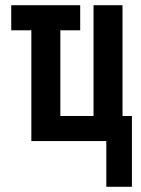

<svg xmlns="http://www.w3.org/2000/svg" viewBox="-20 -540 540 735"><path d="M387 175V0H100V-424H23V-520H287V-424H211V-96H338V-520H449V-96H485V175Z"/></svg>

Font: Iosevka SS04
Style: Bold
Weight: 700
Monospace: yes
Designer: Belleve Invis
Foundry: Belleve Invis
Version: Version 19.0.0; ttfautohint (v1.8.4)